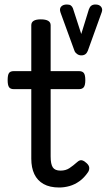

<svg xmlns="http://www.w3.org/2000/svg" viewBox="-20 -816 474 853"><path d="M243 17Q201 17 173.5 1.5Q146 -14 132.5 -42.5Q119 -71 119 -111V-420H41Q26 -420 20 -429Q14 -438 14 -460Q14 -483 20 -491.5Q26 -500 41 -500H119V-704Q119 -717 129.5 -723.5Q140 -730 161 -730Q183 -730 194 -723.5Q205 -717 205 -704V-500H331Q346 -500 352.5 -491.5Q359 -483 359 -460Q359 -438 352.5 -429Q346 -420 331 -420H205V-121Q205 -87 214.5 -72.5Q224 -58 249 -58Q272 -58 288.5 -69Q305 -80 323 -96Q335 -107 345.5 -103.5Q356 -100 365 -91Q376 -81 376.5 -70.5Q377 -60 371 -51Q354 -26 333 -11Q312 4 289 10.5Q266 17 243 17ZM404 -796Q421 -796 429 -786Q437 -776 432 -762L370 -590Q366 -580 359 -575Q352 -570 341 -570Q331 -570 322.5 -576Q314 -582 311 -590L249 -760Q243 -777 251.5 -786.5Q260 -796 277 -796Q289 -796 295 -791.5Q301 -787 304 -779L341 -665L375 -775Q379 -786 386 -791Q393 -796 404 -796Z"/></svg>

Font: Playwrite BR
Style: Regular
Weight: 400
Designer: Veronika Burian, José Scaglione
Foundry: TypeTogether
Version: Version 1.002